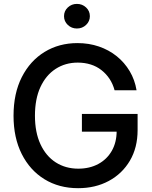

<svg xmlns="http://www.w3.org/2000/svg" viewBox="-20 -960 783 990"><path d="M382.8 10.3Q284.2 10.3 209.2 -35.9Q134.3 -82 92 -166Q49.8 -250 49.8 -363.3Q49.8 -478.5 92.5 -562.5Q135.3 -646.5 209.7 -692.1Q284.2 -737.8 379.4 -737.8Q438.5 -737.8 490 -720.2Q541.5 -702.6 581.8 -670.2Q622.1 -637.7 648.7 -593Q675.3 -548.3 684.1 -494.6H570.8Q562 -527.3 544.7 -553.5Q527.3 -579.6 502.9 -598.6Q478.5 -617.7 447.8 -627.4Q417 -637.2 380.9 -637.2Q316.9 -637.2 266.8 -604.7Q216.8 -572.3 188.5 -511.2Q160.2 -450.2 160.2 -363.3Q160.2 -277.8 188.5 -216.6Q216.8 -155.3 267.3 -122.8Q317.9 -90.3 383.8 -90.3Q441.9 -90.3 486.6 -114.3Q531.2 -138.2 556.4 -182.1Q581.5 -226.1 581.5 -285.2L610.8 -281.2H402.3V-372.6H689.5V-289.1Q689.5 -198.7 649.7 -131.3Q609.9 -64 540.8 -26.9Q471.7 10.3 382.8 10.3ZM376.5 -813Q349.1 -813 329.6 -831.5Q310.1 -850.1 310.1 -876.5Q310.1 -903.3 329.6 -921.6Q349.1 -939.9 376.5 -939.9Q404.3 -939.9 423.8 -921.6Q443.4 -903.3 443.4 -876.5Q443.4 -850.1 423.8 -831.5Q404.3 -813 376.5 -813Z"/></svg>

Font: Inter 20pt Medium
Style: Regular
Weight: 500
Version: Version 4.001;git-66647c0bb